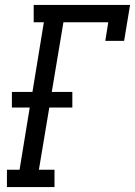

<svg xmlns="http://www.w3.org/2000/svg" viewBox="-20 -755 545 775"><path d="M8 0V-70H59L100 -321H28V-384H111L157 -665H116V-735H505L481 -590H405L417 -665H236L189 -384H272V-321H179L137 -70H200V0Z"/></svg>

Font: Iosevka Slab Oblique
Style: Regular
Weight: 400
Italic angle: -9°
Monospace: yes
Designer: Belleve Invis
Foundry: Belleve Invis
Version: Version 11.1.1; ttfautohint (v1.8.3)